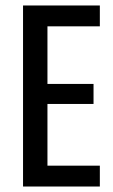

<svg xmlns="http://www.w3.org/2000/svg" viewBox="-20 -680 412 700"><path d="M64 0V-660H153V0ZM105 0V-76H344V0ZM105 -301V-374H321V-301ZM105 -584V-660H344V-584Z"/></svg>

Font: Bricolage Grotesque 24pt Condensed
Style: Regular
Weight: 400
Width: 3
Designer: Mathieu Triay
Foundry: Atelier Triay
Version: Version 1.001;gftools[0.9.33.dev8+g029e19f]